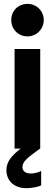

<svg xmlns="http://www.w3.org/2000/svg" viewBox="-20 -781 288 1009"><path d="M56.6 -523.4H191.4V0H190.4L179.7 7.8Q138.2 37.1 118.2 56.6Q98.1 76.2 97.7 97.7Q98.6 113.3 109.6 121.8Q120.6 130.4 141.6 130.9Q156.2 130.4 172.4 126.5Q188.5 122.6 196.3 117.2V193.4Q183.6 199.7 160.4 203.9Q137.2 208 118.2 208Q87.4 208 63.7 196.3Q40 184.6 26.9 163.1Q13.7 141.6 13.7 113.3Q13.7 81.5 32.7 54.7Q51.8 27.8 88.4 0H56.6ZM39.1 -675.8Q39.1 -699.2 50 -718.8Q61 -738.3 80.8 -749.5Q100.6 -760.7 125 -760.7Q147.9 -760.7 167.5 -749.5Q187 -738.3 198.5 -718.8Q210 -699.2 210 -675.8Q210 -652.3 198.5 -632.6Q187 -612.8 167.5 -601.3Q147.9 -589.8 125 -589.8Q100.6 -589.8 80.8 -601.3Q61 -612.8 50 -632.6Q39.1 -652.3 39.1 -675.8Z"/></svg>

Font: Reddit Sans Vanilla
Style: Bold
Weight: 700
Designer: Stephen Hutchings
Foundry: Reddit
Version: Version 1.013